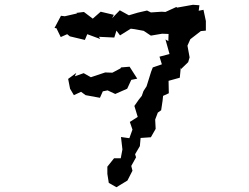

<svg xmlns="http://www.w3.org/2000/svg" viewBox="-20 -723 1040 803"><path d="M685 -581 684 -551 672 -558 689 -497 647 -486 657 -454 619 -441 612 -423 593 -362 580 -342 573 -322 561 -307 542 -280 556 -234 523 -213 534 -181 521 -145 486 -150 492 -98 485 -61H457L429 -26V4L435 42L467 60L513 32L534 -9L529 -29L549 -65L545 -78L565 -112L568 -146L611 -149L631 -184L629 -223L640 -252L654 -262L660 -302L662 -322L686 -333L685 -385L732 -398L736 -441L737 -434L767 -463L773 -483L764 -532L776 -559L820 -593L841 -595V-635L831 -682L811 -678L814 -701L787 -703L720 -691L718 -694L672 -673L656 -674L611 -671L595 -679L556 -670L519 -659L481 -680L449 -647L456 -661L401 -674L368 -645L331 -673L299 -669L303 -667L251 -655L235 -657L208 -606L216 -605L234 -568L261 -580L272 -571L335 -556L345 -580L399 -560L394 -569L458 -566L467 -595L482 -575L527 -603L543 -601L581 -594L611 -574L658 -582ZM265 -393 273 -352 289 -325 319 -339 338 -325 398 -314 410 -341 430 -345 462 -330 512 -352 529 -389 554 -394 522 -444 486 -441 484 -437 450 -419 420 -420 360 -400 330 -417 293 -404 299 -418Z"/></svg>

Font: チョークS
Style: Regular
Weight: 400
Designer: [Stick] Fontworks Inc.
Foundry: [Stick] Fontworks Inc.
Version: Version 1.200;FEAKit 1.0